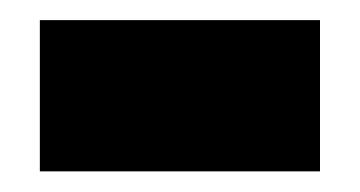

<svg xmlns="http://www.w3.org/2000/svg" viewBox="-20 -166 349 186"><path d="M18.6 0V-146.5H290V0Z"/></svg>

Font: Vazir Black WOL
Style: Black-WOL
Weight: 900
Designer: Saber Rastikerdar
Foundry: Saber Rastikerdar
Version: Version 30.0.0